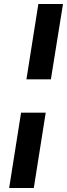

<svg xmlns="http://www.w3.org/2000/svg" viewBox="-20 -835 337 966"><path d="M113 -436 173 -815H297L236 -436ZM26 111 86 -268H210L150 111Z"/></svg>

Font: Bitter Thin ExtraBold
Style: Italic
Weight: 800
Italic angle: -9°
Version: Version 2.002